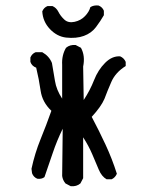

<svg xmlns="http://www.w3.org/2000/svg" viewBox="-20 -672 540 695"><path d="M236 2 217 -8Q207 -20 205 -35L207 -206Q186 -163 171 -118.5Q156 -74 141 -31Q131 -23 115 -25Q101 -31 96 -45L94 -61Q106 -117 127 -168.5Q148 -220 166 -271Q133 -302 127 -344Q121 -386 111 -427Q95 -433 90 -448V-464Q96 -478 109 -483H133Q158 -469 168 -444Q174 -411 179 -379Q184 -347 205 -315V-437Q203 -472 219 -499Q233 -511 254 -509L273 -499Q289 -470 281 -431L283 -310Q306 -345 320.5 -382Q335 -419 360.5 -444.5Q386 -470 415 -468Q429 -462 435 -448V-433Q398 -410 383 -375.5Q368 -341 358 -314Q346 -286 312 -249Q338 -200 362 -148.5Q386 -97 403 -43Q397 -29 384 -23H366Q348 -33 337.5 -58Q327 -83 314 -113.5Q301 -144 281 -175V-27L271 -8Q257 4 236 2ZM219 -536Q186 -540 160.5 -567Q135 -594 133 -631Q139 -645 152 -650H170Q184 -644 191.5 -629Q199 -614 213 -601Q227 -588 250 -593Q273 -598 288 -614Q303 -630 307 -646Q319 -654 337 -652Q351 -646 356 -633V-617Q344 -596 327.5 -574Q311 -552 283.5 -542Q256 -532 219 -536Z"/></svg>

Font: NaniFont Regular
Style: Regular
Weight: 400
Designer: Nanigashitei
Version: Version 1.036